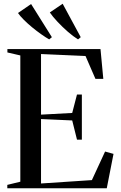

<svg xmlns="http://www.w3.org/2000/svg" viewBox="-20 -1005 644 1025"><path d="M88.5 -35V-709L19.5 -725V-743H516.5L531.5 -584H489.5L436.5 -706L199 -716.5V-393L365.5 -402L391 -500.5H417V-259.5H391L365.5 -362L199 -369.5V-25.5L470.5 -43.5L541 -196L586 -183.5L550 0H19V-18ZM242 -795Q223.5 -805.5 199.5 -822.5Q175.5 -839.5 151.2 -859.5Q127 -879.5 107 -899.5Q87 -919.5 76 -935.5L146 -983.5L257 -806.5L243 -795ZM396 -795Q371.5 -810 342.2 -835.5Q313 -861 286.8 -889Q260.5 -917 246 -938.5L314.5 -985L411 -806.5L397 -795Z"/></svg>

Font: Merriweather 144pt
Style: Regular
Weight: 400
Version: Version 2.100